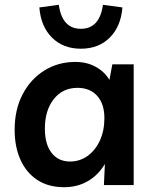

<svg xmlns="http://www.w3.org/2000/svg" viewBox="-20 -771 642 800"><path d="M537 -503V0H413L417 -88Q390 -42 346.5 -16.5Q303 9 247 9Q181 9 135 -21.5Q89 -52 65 -106Q41 -160 41 -230Q41 -314 74 -377.5Q107 -441 164.5 -477Q222 -513 294 -513Q342 -513 379 -492.5Q416 -472 436 -438L448 -503ZM303 -405Q241 -405 204 -358Q167 -311 167 -235Q167 -170 195 -134Q223 -98 272 -98Q312 -98 344.5 -121Q377 -144 396 -185Q415 -226 415 -279Q415 -338 385 -371.5Q355 -405 303 -405ZM409 -751 490 -740Q484 -661 437.5 -614.5Q391 -568 317 -568Q243 -568 196.5 -614.5Q150 -661 144 -740L225 -751Q239 -651 317 -651Q395 -651 409 -751Z"/></svg>

Font: Livvic SemiBold
Style: Regular
Weight: 600
Designer: Jacques Le Bailly, Baron von Fonthausen
Version: Version 1.001; ttfautohint (v1.8.2)